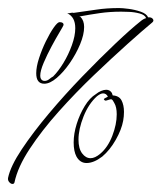

<svg xmlns="http://www.w3.org/2000/svg" viewBox="-31 -392 401 477"><path d="M5 61Q4 65 0 65Q-4 65 -8 60.5Q-12 56 -11 50Q-5 21 23 -21Q51 -63 90.5 -110Q130 -157 173.5 -202Q217 -247 255.5 -283.5Q294 -320 318 -339Q325 -345 332 -347Q329 -355 316 -358.5Q303 -362 289.5 -362.5Q276 -363 270 -363Q242 -363 217.5 -359.5Q193 -356 166 -351Q167 -351 167.5 -350.5Q168 -350 169 -350Q178 -341 178 -325Q178 -306 168 -282Q158 -258 142.5 -235.5Q127 -213 110 -198.5Q93 -184 79 -184Q59 -184 59 -210Q59 -226 66 -247.5Q73 -269 83 -289.5Q93 -310 102.5 -323.5Q112 -337 117 -337Q127 -337 127 -330Q126 -327 117 -312Q108 -297 97 -276.5Q86 -256 77.5 -236Q69 -216 69 -204Q69 -195 75 -192Q77 -191 80 -191Q86 -191 91.5 -195.5Q97 -200 101 -202Q114 -215 126.5 -235.5Q139 -256 147.5 -279.5Q156 -303 156 -322Q156 -350 136 -359H138Q141 -359 145 -360Q149 -361 152 -360Q182 -364 208 -368Q234 -372 265 -372Q273 -372 288.5 -370Q304 -368 318.5 -363Q333 -358 337 -349H339Q346 -349 349 -344.5Q352 -340 347 -336Q324 -317 285.5 -282.5Q247 -248 202 -205Q157 -162 115 -115Q73 -68 43 -22.5Q13 23 5 61ZM159 -3Q152 -16 152 -38Q152 -60 159.5 -84Q167 -108 179.5 -128.5Q192 -149 207 -158Q213 -163 220 -166Q227 -169 233 -169Q242 -169 247 -161L249 -155Q265 -154 271 -142.5Q277 -131 277 -114Q277 -109 276.5 -103Q276 -97 275 -92Q271 -70 256.5 -44.5Q242 -19 223 -3Q202 13 184 13Q168 13 159 -3ZM218 -10Q237 -26 248 -54.5Q259 -83 259 -108Q259 -126 253 -136Q249 -144 246.5 -145Q244 -146 239 -144Q238 -144 234 -142.5Q230 -141 228 -144L227 -145Q227 -147 231.5 -149Q236 -151 237 -152Q233 -160 225 -160Q219 -160 210 -153Q189 -134 176.5 -102.5Q164 -71 164 -45Q164 -23 173 -11Q182 1 194 1Q205 1 218 -10Z"/></svg>

Font: Fuggles
Style: Regular
Weight: 400
Designer: Rob Leuschke
Foundry: Robert E. Leuschke
Version: Version 1.100; ttfautohint (v1.8.3)